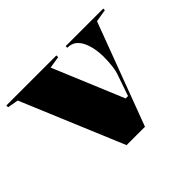

<svg xmlns="http://www.w3.org/2000/svg" viewBox="-125 -674 849 849"><g transform="rotate(-45 299.0 -250.0)"><path d="M241 0 40 -480 -11 -489V-500H302V-489L246 -480L384 -149H399L430 -239Q439 -261 442.5 -289.5Q446 -318 446 -349Q446 -371 442 -395Q438 -419 428.5 -441Q419 -463 402.5 -476.5Q386 -490 360 -490V-500H595V-490L536 -480L356 0Z"/></g></svg>

Font: Kalnia SemiBold
Style: Regular
Weight: 600
Designer: Frida Medrano
Foundry: Frida Medrano
Version: Version 1.105